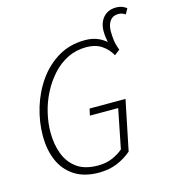

<svg xmlns="http://www.w3.org/2000/svg" viewBox="-118 -888 888 996"><g transform="rotate(-15 326.5 -390.5)"><path d="M291 12Q213 12 161 -21.5Q109 -55 83.5 -113Q58 -171 58 -248Q58 -322 80.5 -397Q103 -472 146.5 -534Q190 -596 253 -633.5Q316 -671 398 -671Q440 -671 472 -655.5Q504 -640 531 -611L515 -601Q508 -638 505.5 -655.5Q503 -673 503 -691Q503 -720 514 -743Q525 -766 546 -779.5Q567 -793 598 -793Q613 -793 627.5 -788Q642 -783 653 -774L637 -745Q628 -751 620 -754Q612 -757 598 -757Q570 -757 554.5 -736Q539 -715 539 -680Q539 -657 542 -632.5Q545 -608 557 -577L528 -555Q509 -590 476 -612Q443 -634 395 -634Q339 -634 293 -611Q247 -588 211.5 -548.5Q176 -509 151 -460Q126 -411 113.5 -357.5Q101 -304 101 -254Q101 -191 120.5 -139Q140 -87 182.5 -56Q225 -25 296 -25Q340 -25 374 -40Q408 -55 431 -75L473 -286H321L329 -322H522L467 -54Q433 -24 389 -6Q345 12 291 12Z"/></g></svg>

Font: Source Sans 3 Light
Style: Italic
Weight: 300
Italic angle: -11°
Designer: Paul D. Hunt
Foundry: Adobe
Version: Version 3.046;hotconv 1.0.118;makeotfexe 2.5.65603